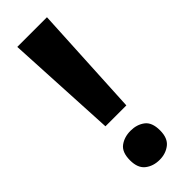

<svg xmlns="http://www.w3.org/2000/svg" viewBox="-243 -737 773 773"><g transform="rotate(-45 143.0 -350.5)"><path d="M203 -237H84L59 -714H228ZM57 -70Q57 -116 82 -134.5Q107 -153 143 -153Q178 -153 203 -134.5Q228 -116 228 -70Q228 -26 203 -6.5Q178 13 143 13Q107 13 82 -6.5Q57 -26 57 -70Z"/></g></svg>

Font: BC Sans
Style: Bold
Weight: 700
Designer: Monotype Design Team
Province of B.C.
Foundry: Monotype Imaging Inc.
Version: Version 2.000;GOOG;noto-source:20170915:90ef993387c0